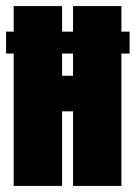

<svg xmlns="http://www.w3.org/2000/svg" viewBox="-20 -611 446 631"><path d="M25 0V-591H184V-362H220V-591H379V0H220V-245H184V0ZM0 -435V-507H406V-435Z"/></svg>

Font: Alumni Sans Thin Black
Style: Regular
Weight: 900
Version: Version 1.018